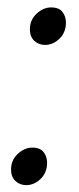

<svg xmlns="http://www.w3.org/2000/svg" viewBox="-20 -500 219 530"><path d="M62.5 -419Q62.5 -445 81 -462.2Q99.5 -479.5 121 -479.5Q143 -479.5 152.5 -467Q162 -454.5 162 -438Q162 -410.5 144.2 -393.2Q126.5 -376 104.5 -376Q86.5 -376 74.5 -387.5Q62.5 -399 62.5 -419ZM10.5 -32Q10.5 -58 29 -75.2Q47.5 -92.5 69 -92.5Q91 -92.5 100.5 -80Q110 -67.5 110 -51Q110 -23.5 92.2 -6.2Q74.5 11 52.5 11Q34.5 11 22.5 -0.5Q10.5 -12 10.5 -32Z"/></svg>

Font: Merriweather 120pt Light
Style: Italic
Weight: 300
Italic angle: -7.8°
Version: Version 2.101